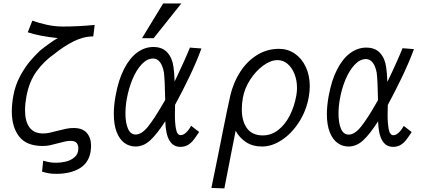

<svg xmlns="http://www.w3.org/2000/svg" viewBox="-20 -826 2440 1089"><path d="M301 97Q323.5 97 351.5 91Q379.5 85 402 66.5Q424.5 48 424.5 14.5Q424.5 -2 415.2 -14.5Q406 -27 380.5 -27Q366 -27 351.5 -24Q337 -21 311 -14Q284.5 -6.5 264.2 -2.2Q244 2 222.5 2Q130 2 88.5 -51.8Q47 -105.5 47 -194Q47 -233.5 55 -280Q66 -342.5 94.2 -394.5Q122.5 -446.5 150.2 -478.8Q178 -511 206.5 -538.5Q266.5 -586.5 307.5 -610Q201 -621 137.5 -643L163.5 -709Q198 -696 244.2 -685.8Q290.5 -675.5 336.5 -675.5Q421 -675.5 517 -684.5L513 -652.5Q511 -640 509 -619.5Q452 -619 397 -591.2Q342 -563.5 287.5 -519.5Q230 -479.5 187.5 -421.5Q145 -363.5 129.5 -277Q122 -236 122 -200.5Q122 -138 147.2 -103.5Q172.5 -69 225 -69Q241 -69 258.8 -72.5Q276.5 -76 303.5 -83.5Q335 -91.5 355.8 -95.8Q376.5 -100 397.5 -100Q448.5 -100 472.5 -72Q496.5 -44 496.5 1Q496.5 18 493.5 36Q482.5 99 430.5 129.5Q378.5 160 299 160Q275.5 160 258.8 157.2Q242 154.5 218.5 147.5L225 85.5Q250 92.5 264.8 94.8Q279.5 97 301 97Z M625.5 -179.5Q625.5 -225.5 635 -279.5Q651 -371 683.2 -434Q715.5 -497 758.2 -528.2Q801 -559.5 849.5 -559.5Q901 -559.5 929.2 -528.2Q957.5 -497 964 -446Q968 -422.5 970.5 -363.5Q998 -421 1022.8 -476Q1047.5 -531 1057 -556L1122.5 -551Q1096 -478 1055.8 -393.8Q1015.5 -309.5 973 -231.5L972 -174Q972 -126.5 978.5 -93Q985 -59.5 1005 -59.5Q1019.5 -59.5 1035.5 -74.2Q1051.5 -89 1064 -112.5L1109.5 -77.5Q1089 -46.5 1076 -30.2Q1063 -14 1045.2 -3.5Q1027.5 7 1003 7Q921.5 7 917.5 -138.5Q870.5 -65.5 832.2 -30.2Q794 5 749 5Q713.5 5 685.5 -15.5Q657.5 -36 641.5 -77.5Q625.5 -119 625.5 -179.5ZM785.5 -609.5 905.5 -806.5H1008.5L851.5 -609.5ZM691.5 -182.5Q691.5 -129 706 -96Q720.5 -63 749.5 -63Q784 -63 820.8 -109.5Q857.5 -156 904.5 -238L917 -259Q915 -375.5 909.5 -416.5Q902.5 -454 887 -474Q871.5 -494 848.5 -494Q814 -494 783.5 -461.2Q753 -428.5 731.2 -376Q709.5 -323.5 699 -264.5Q691.5 -222.5 691.5 -182.5Z M1179 240 1218.5 46.5 1244 -81.5Q1267.5 -200.5 1286.5 -285Q1303.5 -357.5 1341.8 -417.5Q1380 -477.5 1436.8 -513.2Q1493.5 -549 1563 -549Q1612 -549 1651.8 -522Q1691.5 -495 1714.2 -446.8Q1737 -398.5 1737 -337Q1737 -309 1731.5 -277Q1717.5 -198 1676 -133.5Q1634.5 -69 1578.5 -32Q1522.5 5 1467 5Q1413 5 1375.2 -20Q1337.5 -45 1316.5 -84.5L1290 50.5Q1261.5 193 1252.5 242.5ZM1661 -286Q1664.5 -305.5 1664.5 -328Q1664.5 -370.5 1650.2 -406.5Q1636 -442.5 1611 -463.8Q1586 -485 1554.5 -485Q1515 -485 1472.5 -453.8Q1430 -422.5 1398.2 -372.8Q1366.5 -323 1357.5 -271Q1351.5 -237.5 1351.5 -206Q1351.5 -138.5 1381.2 -98.2Q1411 -58 1470.5 -58Q1518.5 -58 1558 -88.8Q1597.5 -119.5 1623.8 -171.2Q1650 -223 1661 -286Z M1834 -178.5Q1834 -224 1843.5 -277.5Q1859.5 -368.5 1891.5 -431Q1923.5 -493.5 1966.2 -524.8Q2009 -556 2057 -556Q2108.5 -556 2136.2 -525Q2164 -494 2170.5 -443Q2174.5 -419.5 2177 -361.5Q2203.5 -415.5 2228.2 -471Q2253 -526.5 2263 -552.5L2328 -547.5Q2301 -474.5 2260.8 -390.2Q2220.5 -306 2179.5 -230.5L2178.5 -173Q2178.5 -125.5 2185 -92.2Q2191.5 -59 2211.5 -59Q2225.5 -59 2241.5 -73.8Q2257.5 -88.5 2270 -112L2315 -77Q2295 -46.5 2282 -30.2Q2269 -14 2251.2 -3.5Q2233.5 7 2209.5 7Q2128.5 7 2124.5 -138Q2078 -65.5 2040 -30.2Q2002 5 1957 5Q1921.5 5 1893.8 -15.5Q1866 -36 1850 -77.2Q1834 -118.5 1834 -178.5ZM1900 -181Q1900 -128 1914.2 -95.2Q1928.5 -62.5 1957.5 -62.5Q1992 -62.5 2028.8 -109Q2065.5 -155.5 2111.5 -236.5L2124 -258Q2122 -373 2116.5 -414Q2109.5 -451 2094 -471Q2078.5 -491 2056 -491Q2021.5 -491 1991.2 -458.5Q1961 -426 1939.2 -373.8Q1917.5 -321.5 1907.5 -263Q1900 -221 1900 -181Z"/></svg>

Font: JuliaMono Light
Style: Italic
Weight: 300
Italic angle: -9°
Monospace: yes
Designer: cormullion
Foundry: corm
Version: Version 0.054; ttfautohint (v1.8.4)